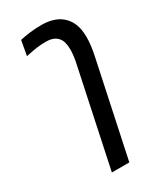

<svg xmlns="http://www.w3.org/2000/svg" viewBox="-218 -719 877 1037"><g transform="rotate(-30 220.5 -200.0)"><path d="M157.7 240.2 284.2 -356.9Q290 -382.3 293 -405.5Q295.9 -428.7 295.9 -446.3Q295.9 -471.7 290.8 -491.2Q285.6 -510.7 273.4 -523.9Q250.5 -549.8 201.2 -549.8Q173.3 -549.8 147 -546.4Q120.6 -543 89.4 -536.1Q84.5 -535.2 80.8 -534.4Q77.1 -533.7 74.7 -532.7L91.3 -625Q120.6 -631.8 155.5 -636Q190.4 -640.1 226.6 -640.1Q261.2 -640.1 289.8 -632.3Q318.4 -624.5 338.9 -610.4Q364.3 -592.8 379.9 -567.4Q395.5 -542 401.4 -508.8Q403.3 -497.1 404.3 -485.4Q405.3 -473.6 405.3 -461.9Q405.3 -436.5 401.9 -408.9Q398.4 -381.3 392.6 -353.5L266.6 240.2Z"/></g></svg>

Font: Open Sans SemiCondensed SemiBold
Style: Italic
Weight: 600
Width: 4
Italic angle: -12°
Designer: Monotype Design Team
Foundry: Monotype Imaging Inc.
Version: Version 3.000